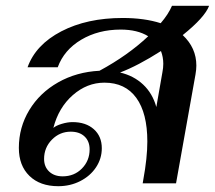

<svg xmlns="http://www.w3.org/2000/svg" viewBox="-20 -632 741 662"><path d="M657 -406Q657 -392 654 -375L587 0H472L474 -12Q488 -88 488 -144Q488 -242 450 -294.5Q412 -347 340 -347Q280 -347 231 -304Q182 -261 164 -191Q173 -199 193 -205Q213 -211 230 -211Q276 -211 303.5 -186.5Q331 -162 331 -121Q331 -85 311 -55Q291 -25 256.5 -7.5Q222 10 181 10Q118 10 81.5 -25.5Q45 -61 45 -122Q45 -193 81 -252.5Q117 -312 180.5 -348Q244 -384 323 -388Q421 -441 491 -507Q454 -530 396 -530Q319 -530 260 -495Q201 -460 179 -400H75Q103 -478 191.5 -524Q280 -570 403 -570Q478 -570 534 -552Q560 -582 573 -612H701Q686 -572 610 -511Q657 -467 657 -406ZM543 -412Q543 -435 535 -456Q455 -405 394 -382Q441 -371 473.5 -340.5Q506 -310 519 -263L540 -383Q543 -398 543 -412ZM132 -84Q132 -57 149.5 -40.5Q167 -24 196 -24Q236 -24 262.5 -51Q289 -78 289 -117Q289 -145 271.5 -161.5Q254 -178 224 -178Q186 -178 159 -150.5Q132 -123 132 -84Z"/></svg>

Font: Fahkwang Medium
Style: Italic
Weight: 500
Italic angle: -10°
Version: Version 1.000; ttfautohint (v1.6)